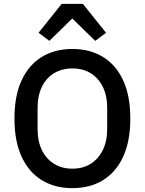

<svg xmlns="http://www.w3.org/2000/svg" viewBox="-20 -964 751 996"><path d="M355 12Q264 12 196.5 -29.5Q129 -71 92 -151.5Q55 -232 55 -349Q55 -467 92 -547Q129 -627 196.5 -668.5Q264 -710 355 -710Q447 -710 514.5 -668.5Q582 -627 619 -547Q656 -467 656 -349Q656 -232 619 -151.5Q582 -71 514.5 -29.5Q447 12 355 12ZM355 -89Q410 -89 450 -114Q490 -139 513 -185Q536 -231 536 -294V-404Q536 -468 513 -514Q490 -560 450 -584.5Q410 -609 355 -609Q302 -609 261 -584.5Q220 -560 197.5 -514Q175 -468 175 -404V-294Q175 -231 197.5 -185Q220 -139 261 -114Q302 -89 355 -89ZM300 -944H410L530 -794L474 -752L355 -868L236 -752L180 -794Z"/></svg>

Font: IBM Plex Sans Medium
Style: Regular
Weight: 500
Designer: Mike Abbink, Paul van der Laan, Pieter van Rosmalen
Foundry: Bold Monday
Version: Version 3.201